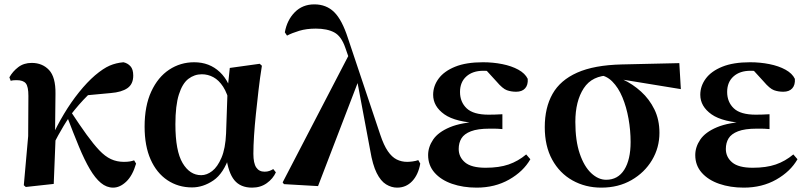

<svg xmlns="http://www.w3.org/2000/svg" viewBox="-20 -842 3704 879"><path d="M98 14 89 6 109 -219 110 -403Q110 -446 98 -460.5Q86 -475 56 -475Q49 -475 42.5 -474.5Q36 -474 29 -472L23 -488Q38 -515 63.5 -534.5Q89 -554 125 -554Q174 -554 204.5 -521.5Q235 -489 234 -413Q234 -368 233 -321.5Q232 -275 232 -229L235 -225Q233 -167 230.5 -112Q228 -57 226 0ZM219 -168 202 -187H206L216 -212Q241 -267 273 -320.5Q305 -374 342 -420Q379 -466 415 -497Q453 -529 482 -541.5Q511 -554 545 -557Q564 -553 577 -539Q590 -525 590 -496Q590 -457 563.5 -438.5Q537 -420 487 -416L369 -405L457 -471Q419 -442 380.5 -404Q342 -366 302 -314L298 -307Q283 -285 271 -265Q259 -245 246.5 -222.5Q234 -200 219 -168ZM498 17Q468 17 442 -4.5Q416 -26 391.5 -67.5Q367 -109 341.5 -170.5Q316 -232 286 -311L305 -330Q345 -269 376.5 -225.5Q408 -182 434.5 -154Q461 -126 488 -113.5Q515 -101 547 -101Q564 -101 575 -103Q586 -105 594 -108L603 -93Q587 -38 558 -10.5Q529 17 498 17Z M859 16Q796 16 746.5 -17Q697 -50 669.5 -112Q642 -174 642 -262Q642 -357 672.5 -423Q703 -489 754.5 -523Q806 -557 869 -557Q939 -557 986.5 -512Q1034 -467 1047 -388H1054L1033 -364Q1021 -415 1001.5 -445Q982 -475 957 -488.5Q932 -502 904 -502Q870 -502 842.5 -481Q815 -460 799 -409.5Q783 -359 783 -273Q783 -151 816 -95.5Q849 -40 901 -40Q927 -40 951.5 -59Q976 -78 994 -120Q1012 -162 1015 -231L1022 -435L1032 -531L1169 -550L1179 -541Q1170 -485 1163.5 -428.5Q1157 -372 1151.5 -319.5Q1146 -267 1143 -220.5Q1140 -174 1140 -138Q1140 -95 1153 -75.5Q1166 -56 1191 -56Q1204 -56 1213.5 -59.5Q1223 -63 1231 -68L1243 -53Q1230 -24 1201.5 -3.5Q1173 17 1134 17Q1081 17 1053 -17Q1025 -51 1015 -127L1031 -129Q1004 -48 957 -16Q910 16 859 16Z M1280 1 1274 -7 1583 -602 1623 -477 1436 10ZM1798 17Q1772 17 1747.5 2Q1723 -13 1704.5 -50Q1686 -87 1675 -153L1615 -473L1613 -474L1561 -623Q1543 -676 1510.5 -693.5Q1478 -711 1426 -711Q1383 -711 1350 -701Q1317 -691 1294 -679L1284 -694Q1294 -750 1329.5 -786Q1365 -822 1419 -822Q1474 -822 1510 -786.5Q1546 -751 1573 -667L1721 -225Q1737 -177 1755.5 -150Q1774 -123 1796 -112Q1818 -101 1844 -101Q1855 -101 1869.5 -103Q1884 -105 1895 -109L1904 -93Q1895 -42 1867 -12.5Q1839 17 1798 17Z M2162 17Q2100 17 2049.5 -0.5Q1999 -18 1969.5 -51.5Q1940 -85 1940 -132Q1940 -169 1963 -203Q1986 -237 2039.5 -259.5Q2093 -282 2184 -286V-277Q2066 -282 2014.5 -318.5Q1963 -355 1963 -408Q1963 -448 1988 -482Q2013 -516 2063.5 -536.5Q2114 -557 2191 -557Q2237 -557 2279.5 -548.5Q2322 -540 2353 -523Q2384 -506 2396 -481Q2398 -453 2384 -437.5Q2370 -422 2343 -422Q2320 -422 2300.5 -429Q2281 -436 2253 -469L2189 -539L2251 -541L2277 -514Q2249 -516 2229.5 -517Q2210 -518 2193 -518Q2144 -518 2115 -492Q2086 -466 2086 -421Q2086 -375 2116.5 -346Q2147 -317 2217 -317Q2232 -317 2246.5 -317.5Q2261 -318 2280 -319V-251Q2256 -253 2243.5 -253Q2231 -253 2221 -253Q2167 -253 2136 -241Q2105 -229 2092.5 -208.5Q2080 -188 2080 -160Q2080 -123 2109 -98.5Q2138 -74 2203 -74Q2265 -74 2308.5 -89Q2352 -104 2389 -135L2408 -113Q2376 -57 2311 -20Q2246 17 2162 17Z M2733 17Q2660 17 2601 -16Q2542 -49 2508 -111Q2474 -173 2474 -260Q2474 -349 2509.5 -412Q2545 -475 2622.5 -509.5Q2700 -544 2826 -547L3090 -553L3097 -434L2803 -482L2774 -497Q2691 -497 2652.5 -438Q2614 -379 2614 -284Q2614 -198 2634 -139Q2654 -80 2686.5 -49.5Q2719 -19 2755 -19Q2809 -19 2838 -65Q2867 -111 2867 -192Q2867 -245 2857.5 -298.5Q2848 -352 2829.5 -396.5Q2811 -441 2783 -469Q2755 -497 2719 -499L2742 -508Q2787 -499 2832 -478Q2877 -457 2915 -422.5Q2953 -388 2976 -341Q2999 -294 2999 -234Q2999 -166 2965 -109Q2931 -52 2871 -17.5Q2811 17 2733 17Z M3385 17Q3323 17 3272.5 -0.5Q3222 -18 3192.5 -51.5Q3163 -85 3163 -132Q3163 -169 3186 -203Q3209 -237 3262.5 -259.5Q3316 -282 3407 -286V-277Q3289 -282 3237.5 -318.5Q3186 -355 3186 -408Q3186 -448 3211 -482Q3236 -516 3286.5 -536.5Q3337 -557 3414 -557Q3460 -557 3502.5 -548.5Q3545 -540 3576 -523Q3607 -506 3619 -481Q3621 -453 3607 -437.5Q3593 -422 3566 -422Q3543 -422 3523.5 -429Q3504 -436 3476 -469L3412 -539L3474 -541L3500 -514Q3472 -516 3452.5 -517Q3433 -518 3416 -518Q3367 -518 3338 -492Q3309 -466 3309 -421Q3309 -375 3339.5 -346Q3370 -317 3440 -317Q3455 -317 3469.5 -317.5Q3484 -318 3503 -319V-251Q3479 -253 3466.5 -253Q3454 -253 3444 -253Q3390 -253 3359 -241Q3328 -229 3315.5 -208.5Q3303 -188 3303 -160Q3303 -123 3332 -98.5Q3361 -74 3426 -74Q3488 -74 3531.5 -89Q3575 -104 3612 -135L3631 -113Q3599 -57 3534 -20Q3469 17 3385 17Z"/></svg>

Font: Noto Serif TC ExtraBold
Style: Regular
Weight: 800
Designer: Ryoko NISHIZUKA 西塚涼子 (kana & ideographs); Frank Grießhammer (Latin, Greek & Cyrillic); Wenlong ZHANG 张文龙 (bopomofo); San
Foundry: Adobe
Version: Version 2.002-H1;hotconv 1.1.0;makeotfexe 2.6.0